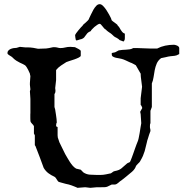

<svg xmlns="http://www.w3.org/2000/svg" viewBox="-20 -925 889 931"><path d="M191.9 -110.8Q182.1 -136.2 172.9 -162.4Q163.6 -188.5 153.8 -211.9Q153.8 -212.9 153.1 -214.4Q152.3 -215.8 151.4 -217.3Q149.9 -219.2 148.9 -221.2V-268.6L144.5 -277.8V-313.5Q143.1 -316.9 140.4 -319.8Q137.7 -322.8 134.8 -325.7Q131.8 -328.6 129.6 -332.3Q127.4 -335.9 127.4 -341.3Q127 -346.7 127 -351.8Q127 -356.9 127 -360.8Q127 -366.2 127 -369.9Q127 -373.5 127.4 -377.4V-445.3L125 -482.4L127.4 -491.7L125 -513.7V-522.9L127.4 -556.6Q126.5 -559.1 126 -561Q125 -565.9 125 -567.9Q124 -569.8 121.8 -575Q119.6 -580.1 116.5 -586.4Q113.3 -592.8 109.4 -598.9Q105.5 -605 101.6 -608.4Q97.7 -611.3 91.1 -614.3Q84.5 -617.2 76.4 -621.1Q68.4 -625 59.8 -630.4Q51.3 -635.7 43.9 -643.1Q39.6 -647.9 34.7 -651.1Q29.8 -654.3 25.6 -656.7Q21.5 -659.2 18.8 -661.6Q16.1 -664.1 16.1 -668Q16.1 -674.8 20.5 -679.7Q24.9 -684.6 31.5 -687.5Q38.1 -690.4 45.9 -691.7Q53.7 -692.9 60.1 -692.9L76.2 -697.8L101.6 -695.3H110.8Q126.5 -695.3 140.9 -693.1Q155.3 -690.9 164.6 -688.5L191.9 -689.5Q197.3 -689.5 203.9 -689.9Q210.4 -690.4 217.3 -691.9Q224.1 -692.9 230 -694.6Q235.8 -696.3 241.7 -696.3Q252 -696.3 259.5 -694.1Q267.1 -691.9 272.9 -691.9Q285.2 -691.9 296.1 -694.8Q307.1 -697.8 321.3 -697.8L343.3 -696.3Q346.2 -694.8 351.1 -692.4Q356 -689.9 360.6 -687.5Q365.2 -685.1 368.4 -682.4Q371.6 -679.7 371.6 -676.8V-655.3Q371.6 -650.9 362.1 -646Q352.5 -641.1 340.6 -637Q328.6 -632.8 317.1 -629.4Q305.7 -626 301.8 -624Q290.5 -617.2 276.1 -607.4Q261.7 -597.7 252 -585.4V-536.6L247.6 -497.6Q247.6 -495.6 248.3 -492.4Q249 -489.3 249 -483.9Q249 -475.1 244.1 -468.8V-406.2L247.6 -393.6Q247.6 -392.6 248.8 -385.3Q250 -377.9 251.5 -368.2Q252.9 -358.4 254.2 -348.1Q255.4 -337.9 255.4 -331.1Q253.9 -328.6 252.9 -325.4Q252 -322.3 252 -315.9Q252 -314 252.9 -312.3Q253.9 -310.5 259.3 -309.1V-280.3Q259.3 -273.9 259.3 -269Q259.3 -264.2 260.3 -258.3L268.1 -234.9L295.9 -178.2Q301.8 -168.5 307.4 -158.4Q313 -148.4 319.1 -139.2Q325.2 -129.9 332.3 -121.6Q339.4 -113.3 349.1 -107.4L371.6 -102.1L383.8 -89.4Q397.9 -79.6 415.3 -78.1Q432.6 -76.7 450.2 -76.7Q459.5 -76.7 466.3 -76.7Q473.1 -76.7 479.7 -77.4Q486.3 -78.1 493.9 -79.6Q501.5 -81.1 512.2 -83.5Q515.6 -83.5 518.3 -85Q521 -86.4 523.4 -88.4Q525.9 -90.3 528.6 -92.3Q531.2 -94.2 535.6 -95.2Q548.3 -97.7 555.7 -100.8Q563 -104 568.6 -108.4Q574.2 -112.8 580.6 -118.9Q586.9 -125 597.2 -133.3L609.9 -139.2Q610.4 -139.2 613 -145.5Q615.7 -151.9 619.4 -161.6Q623 -171.4 627.2 -183.3Q631.3 -195.3 635.3 -206.3Q639.2 -217.3 642.3 -225.6Q645.5 -233.9 647 -237.3Q649.9 -243.2 652.3 -254.6Q654.8 -266.1 657 -279.1Q659.2 -292 661.1 -304.9Q663.1 -317.9 665 -327.6Q665 -336.4 663.6 -348.6Q662.1 -360.8 662.1 -371.6L659.7 -382.8L669.9 -401.4Q669.9 -403.3 667.2 -408.9Q664.6 -414.6 662.1 -416.5V-448.7L668.9 -504.4L663.1 -550.8Q663.1 -552.7 662.6 -556.9Q662.1 -561 662.1 -567.9Q661.1 -569.8 657.2 -576.2Q653.3 -582.5 649.4 -589.8L638.7 -608.4Q637.2 -609.4 633.3 -611.6Q629.4 -613.8 625.2 -616Q621.1 -618.2 617.4 -619.9Q613.8 -621.6 612.3 -621.6Q607.9 -623.5 602.3 -626.2Q596.7 -628.9 590.8 -631.6Q585 -634.3 579.3 -636.5Q573.7 -638.7 569.3 -639.6Q565.4 -641.1 557.6 -642.1Q549.8 -643.1 541.7 -645Q533.7 -647 527.8 -650.4Q522 -653.8 522 -660.6V-668L538.1 -671.4L555.7 -680.7Q564.5 -682.6 573.5 -683.1Q582.5 -683.6 591.8 -684.1Q601.1 -684.6 609.9 -686Q618.7 -687.5 626 -691.9H647Q664.1 -691.9 679.4 -690.7Q694.8 -689.5 713.9 -689.5H741.7Q760.3 -699.2 781 -703.6Q801.8 -708 823.7 -708Q825.7 -708 829.8 -707Q834 -706.1 838.4 -704.1Q842.8 -702.1 845.9 -699Q849.1 -695.8 849.1 -691.9V-663.1L844.7 -660.6Q835.9 -655.3 825.9 -654.3Q815.9 -653.3 806.2 -652.3Q794.9 -650.9 784.2 -647.9Q773.4 -645 761.2 -643.1Q746.6 -632.3 740 -616.9Q733.4 -601.6 730.2 -584.7Q727.1 -567.9 724.6 -551Q722.2 -534.2 716.3 -520.5V-406.2L709.5 -387.7V-327.6Q707.5 -323.7 707.3 -320.1Q707 -316.4 707 -310.1Q707 -304.2 708.3 -300.8Q709.5 -297.4 709.5 -289.6L703.1 -272Q700.7 -262.2 697.3 -253.2Q693.8 -244.1 691.9 -233.9L681.6 -192.4Q677.7 -179.7 672.9 -168.7Q668 -157.7 661.6 -147Q659.2 -141.6 655.8 -137.9Q652.3 -134.3 648.7 -130.9Q645 -127.4 641.8 -123.5Q638.7 -119.6 637.2 -114.3Q630.9 -99.6 610.8 -84.5Q601.1 -76.2 590.3 -67.4Q579.6 -58.6 569.3 -50.8Q565.4 -48.8 561.8 -45.7Q558.1 -42.5 554.4 -39.3Q550.8 -36.1 546.9 -33.7Q543 -31.2 538.1 -30.3H522L499.5 -19.5Q493.7 -17.6 486.1 -17.3Q478.5 -17.1 471.2 -17.1H450.2L418 -14.2L393.1 -17.1L355.5 -14.2Q355 -15.1 350.8 -16.6Q346.7 -18.1 341.3 -20.5Q335 -23.4 327.4 -25.9Q319.8 -28.3 313.5 -30.3L298.3 -33.7Q286.1 -37.6 276.1 -39.8Q266.1 -42 265.1 -43Q261.7 -44.9 259.3 -48.6Q256.8 -52.2 254.6 -55.9Q252.4 -59.6 249.8 -63Q247.1 -66.4 243.2 -68.4Q228 -75.2 214.8 -85Q201.7 -94.7 191.9 -110.8ZM550.8 -800.8Q556.2 -796.4 559.3 -790.8Q562.5 -785.2 565.7 -779.8Q568.8 -774.4 573.2 -769.5Q577.6 -764.6 585.4 -761.7V-740.2Q585.4 -736.3 584.7 -732.9Q584 -729.5 579.1 -723.6L565.9 -728.5Q561.5 -729.5 560.3 -730.5Q559.1 -731.4 558.1 -732.4Q557.1 -733.4 554.9 -735.4Q552.7 -737.3 546.9 -740.7Q541 -743.7 537.8 -745.4Q534.7 -747.1 532.5 -749Q530.3 -751 528.1 -753.2Q525.9 -755.4 521.5 -759.3L516.6 -763.2Q515.1 -764.2 511.7 -766.4Q508.3 -768.6 504.4 -771.5Q500.5 -774.4 497.3 -777.1Q494.1 -779.8 493.7 -781.2Q488.8 -783.2 484.6 -788.1Q480.5 -793 476.8 -797.6Q473.1 -802.2 469.7 -805.9Q466.3 -809.6 463.4 -809.6Q459.5 -809.6 452.1 -804.9Q444.8 -800.3 437.7 -794.2Q430.7 -788.1 425.5 -782.2Q420.4 -776.4 420.4 -774.4Q408.7 -769.5 403.8 -764.2Q398.9 -758.8 395.5 -753.4Q392.1 -748 387.9 -743.2Q383.8 -738.3 373.5 -734.9Q370.1 -734.9 362.1 -731.9Q354 -729 349.6 -729Q348.1 -729.5 347.2 -733.4Q346.2 -737.3 345.5 -742.2Q344.7 -747.1 344.5 -751Q344.2 -754.9 344.2 -755.4Q344.2 -756.8 349.1 -763.7Q354 -770.5 360.4 -778.3Q366.7 -786.1 372.8 -792.7Q378.9 -799.3 380.9 -800.8Q380.9 -803.2 385.5 -807.1Q390.1 -811 395.8 -815.9Q401.4 -820.8 406.5 -826.2Q411.6 -831.5 412.6 -836.9Q416.5 -844.2 421.6 -855.7Q426.8 -867.2 433.1 -878.2Q439.5 -889.2 447 -897Q454.6 -904.8 463.4 -904.8Q471.2 -904.8 479.5 -896.5Q487.8 -888.2 495.4 -877Q502.9 -865.7 509 -854.5Q515.1 -843.3 518.1 -836.9L521.5 -826.7Q522.9 -824.7 527.6 -821.3Q532.2 -817.9 537.4 -814.2Q542.5 -810.5 546.6 -807.1Q550.8 -803.7 550.8 -800.8Z"/></svg>

Font: IM FELL English SC
Style: Regular
Weight: 400
Designer: Igino Marini
Foundry: Igino Marini
Version: 3.00